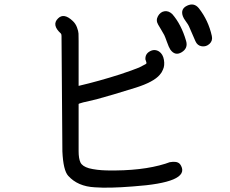

<svg xmlns="http://www.w3.org/2000/svg" viewBox="-20 -836 1040 867"><path d="M797.9 -86.9Q836.9 -11.7 580.1 5.9Q471.7 14.6 408.2 9.8Q331.1 5.9 288.1 -42Q265.6 -66.4 261.7 -152.3L257.8 -673.8Q257.8 -681.6 254.9 -684.6Q211.9 -723.6 242.2 -752.9Q268.6 -779.3 308.6 -741.2Q321.3 -729.5 327.6 -712.4Q334 -695.3 334.5 -684.6Q335 -673.8 335 -650.4V-448.2Q426.8 -469.7 521.5 -500Q580.1 -519.5 608.4 -531.2Q633.8 -543.9 636.7 -545.9Q641.6 -548.8 641.6 -551.3Q641.6 -553.7 639.6 -559.1Q637.7 -564.5 636.7 -567.4Q634.8 -591.8 656.2 -604Q677.7 -616.2 698.2 -603.5Q715.8 -591.8 720.2 -565.9Q724.6 -540 715.8 -521.5Q710.9 -508.8 701.2 -498Q673.8 -465.8 593.8 -440.4Q481.4 -405.3 416 -387.7Q335 -370.1 335 -366.2V-153.3Q335 -120.1 343.3 -102.5Q351.6 -85 381.8 -76.2Q416 -67.4 462.9 -66.4Q621.1 -63.5 726.6 -96.7Q728.5 -97.7 736.3 -100.1Q744.1 -102.5 746.1 -103.5Q778.3 -109.4 791 -96.7Q794.9 -92.8 797.9 -86.9ZM820.3 -651.4Q830.1 -618.2 800.3 -600.1Q770.5 -582 749 -612.3Q742.2 -623 733.9 -646.5Q725.6 -669.9 721.7 -677.7Q716.8 -687.5 706.5 -704.1Q696.3 -720.7 694.3 -724.6Q682.6 -744.1 693.4 -763.2Q704.1 -782.2 722.7 -785.2Q741.2 -788.1 757.8 -772.5Q798.8 -725.6 820.3 -651.4ZM936.5 -673.8Q941.4 -652.3 926.3 -638.2Q911.1 -624 891.1 -627Q871.1 -629.9 862.3 -650.4L833 -717.8Q830.1 -724.6 819.3 -739.3Q808.6 -753.9 805.7 -762.7Q793.9 -795.9 825.2 -810.5Q856.4 -825.2 877.9 -798.8Q920.9 -744.1 936.5 -673.8Z"/></svg>

Font: irohamaru Regular
Style: Regular
Weight: 400
Designer: [Source Han Sans]
Ryoko NISHIZUKA  (kana & ideographs); Paul D. Hunt (Latin, Greek & Cyrillic); Wenlong ZHANG  (bopomofo
Version: Version 1.00